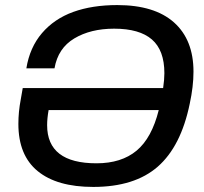

<svg xmlns="http://www.w3.org/2000/svg" viewBox="-20 -718 796 750"><path d="M344.2 12.2Q202.6 12.2 127.2 -49.6Q51.8 -111.3 51.8 -233.9Q51.8 -281.2 61 -329.1L68.8 -374H617.2Q622.1 -407.2 622.1 -432.1Q622.1 -521.5 573.5 -563.7Q524.9 -606 425.8 -606Q334 -606 270.3 -567.9Q206.5 -529.8 192.9 -451.2H83Q96.2 -532.7 144 -588.6Q191.9 -644.5 266.1 -671.4Q340.3 -698.2 438 -698.2Q583.5 -698.2 659.7 -630.4Q735.8 -562.5 735.8 -438Q735.8 -380.4 721.2 -313Q687 -146.5 596.4 -67.1Q505.9 12.2 344.2 12.2ZM356.9 -80.1Q454.1 -80.1 513.4 -129.4Q572.8 -178.7 600.1 -288.1H169.9Q164.1 -255.4 164.1 -229Q164.1 -80.1 356.9 -80.1Z"/></svg>

Font: Archivo Medium
Style: Italic
Weight: 500
Italic angle: -10°
Designer: Hector Gatti
Foundry: Omnibus-Type
Version: Version 2.001